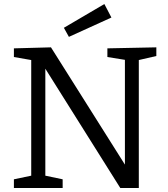

<svg xmlns="http://www.w3.org/2000/svg" viewBox="-20 -933 832 953"><path d="M513 -693 756 -698V-655L669 -635V0H577L205 -592V-61L291 -43V0H49V-43L135 -61V-635L49 -650V-693L233 -698L600 -116V-636L513 -650ZM322 -750 297 -795 498 -913 533 -846Z"/></svg>

Font: Bitter
Style: Regular
Weight: 400
Designer: Sol Matas, and Bitter project Authors
Foundry: Sol Matas
Version: Version 2.001